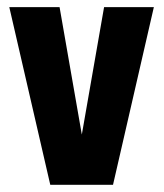

<svg xmlns="http://www.w3.org/2000/svg" viewBox="-20 -515 456 535"><path d="M146 -495.1 208 -140.1 270 -495.1H408.7L294.9 0H120.1L5.9 -495.1Z"/></svg>

Font: Akaash Gobhi
Style: Regular
Weight: 400
Designer: Kulbir Singh Thind, MD
Foundry: Punjab Online
Version: Version 1.200